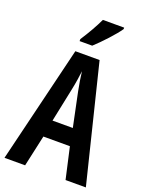

<svg xmlns="http://www.w3.org/2000/svg" viewBox="-171 -1019 839 1102"><g transform="rotate(20 248.5 -468.5)"><path d="M390 -928V-937H260C239 -892 211 -843 176 -789V-777H253C297 -817 364 -889 390 -928ZM373 0H497L321 -714H173L0 0H126L168 -191H330ZM267 -501 310 -295H186L229 -502C238 -544 244 -586 248 -619C252 -585 258 -544 267 -501Z"/></g></svg>

Font: Noto Sans Lao Looped ExtraCondensed SemiBold
Style: Regular
Weight: 600
Width: 2
Designer: Mark Frömberg, Ben Mitchell
Foundry: The Fontpad Ltd
Version: Version 1.002